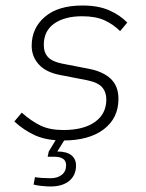

<svg xmlns="http://www.w3.org/2000/svg" viewBox="-20 -500 530 697"><path d="M209 10Q150 10 109 -8Q68 -26 32 -59L59 -91Q94 -60 127.5 -44Q161 -28 210 -28Q284 -28 325 -57.5Q366 -87 366 -139Q366 -166 350.5 -183.5Q335 -201 295 -209L197 -228Q146 -238 120.5 -266.5Q95 -295 95 -334Q95 -398 143 -439Q191 -480 279 -480Q337 -480 376.5 -462.5Q416 -445 442 -418L416 -387Q391 -412 359 -426.5Q327 -441 278 -441Q215 -441 177 -414.5Q139 -388 139 -337Q139 -309 154.5 -292.5Q170 -276 206 -269L304 -250Q355 -240 382.5 -213.5Q410 -187 410 -141Q410 -71 356.5 -30.5Q303 10 209 10ZM163 177Q150 177 131 175Q112 173 102 170L107 143Q117 145 133 146Q149 147 163 147Q189 147 204.5 134.5Q220 122 220 100Q220 69 177 69H153L157 50L194 -11H226L188 50Q222 50 239 63.5Q256 77 256 101Q256 136 231.5 156.5Q207 177 163 177Z"/></svg>

Font: Gantari ExtraLight
Style: Italic
Weight: 250
Italic angle: -10°
Designer: Anugrah Pasau
Foundry: Lafontype
Version: Version 1.000